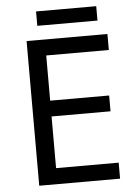

<svg xmlns="http://www.w3.org/2000/svg" viewBox="-58 -899 672 944"><g transform="rotate(-5 278.0 -427.5)"><path d="M496 0H97V-714H496V-635H187V-412H478V-334H187V-79H496ZM453 -855V-784H156V-855Z"/></g></svg>

Font: Noto Sans Old North Arabian
Style: Regular
Weight: 400
Designer: Monotype Design Team
Foundry: Monotype Imaging Inc.
Version: Version 2.001; ttfautohint (v1.8.4.7-5d5b)